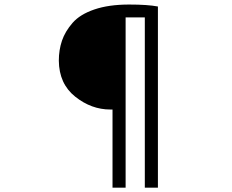

<svg xmlns="http://www.w3.org/2000/svg" viewBox="-20 -783 1040 859"><path d="M483.4 56.6V-293H473.6Q388.7 -293 316.4 -350.6Q244.1 -408.2 243.2 -511.7Q243.2 -559.6 257.3 -601.1Q271.5 -642.6 304.7 -680.7Q337.9 -718.8 402.3 -740.7Q466.8 -762.7 557.6 -762.7Q640.6 -762.7 686.5 -753.9V56.6H627.9V-705.1H542V56.6Z"/></svg>

Font: Gen Shin Gothic Normal
Style: Regular
Weight: 300
Designer: [Source Han Sans]
Ryoko NISHIZUKA  (kana & ideographs); Paul D. Hunt (Latin, Greek & Cyrillic); Wenlong ZHANG  (bopomofo
Version: Version 1.002.20150607